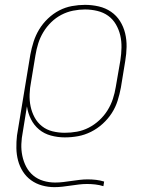

<svg xmlns="http://www.w3.org/2000/svg" viewBox="-20 -558 640 791"><path d="M204 213Q178 213 153 206Q128 199 108 184.5Q88 170 74.5 149Q61 128 54.5 103.5Q48 79 47.5 52.5Q47 26 50 0L105 -333Q110 -360 118.5 -386.5Q127 -413 141.5 -437Q156 -461 177.5 -481.5Q199 -502 224 -515Q249 -528 276.5 -533Q304 -538 330 -538Q359 -538 387 -531.5Q415 -525 437.5 -509.5Q460 -494 474.5 -471Q489 -448 495.5 -421Q502 -394 501.5 -365Q501 -336 496 -307L478 -197Q473 -170 464.5 -143Q456 -116 440.5 -92Q425 -68 403 -48Q381 -28 355 -15Q329 -2 302 3Q275 8 247 8Q218 8 190 0.5Q162 -7 141 -24.5Q120 -42 107.5 -67Q95 -92 91 -120L74 -15Q69 10 68 35Q67 60 72 84Q77 108 88 129Q99 150 117 165Q135 180 158.5 187Q182 194 207 194Q224 194 240.5 192Q257 190 274 187.5Q291 185 308 183Q325 181 341 181Q359 181 376 183Q393 185 409 190L406 209Q390 204 373 202Q356 200 339 200Q322 200 305.5 202Q289 204 272 206.5Q255 209 238 211Q221 213 204 213ZM247 -11Q272 -11 297 -15.5Q322 -20 345.5 -32Q369 -44 389 -62.5Q409 -81 423 -103.5Q437 -126 445 -150.5Q453 -175 457 -200L476 -310Q480 -336 480.5 -362Q481 -388 475.5 -412Q470 -436 457.5 -457.5Q445 -479 425.5 -493Q406 -507 381 -513Q356 -519 330 -519Q306 -519 281 -514Q256 -509 233 -497Q210 -485 191 -466.5Q172 -448 158.5 -425.5Q145 -403 137.5 -379Q130 -355 126 -330L108 -221Q103 -196 102 -170Q101 -144 106 -120Q111 -96 122.5 -74.5Q134 -53 153 -38Q172 -23 196.5 -17Q221 -11 247 -11Z"/></svg>

Font: Iosevka Curly Slab ThEx
Style: Italic
Weight: 100
Width: 7
Italic angle: -9°
Monospace: yes
Designer: Belleve Invis
Foundry: Belleve Invis
Version: Version 11.1.0; ttfautohint (v1.8.3)